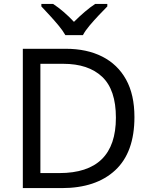

<svg xmlns="http://www.w3.org/2000/svg" viewBox="-20 -964 770 984"><path d="M669 -364Q669 -183 570.5 -91.5Q472 0 296 0H97V-714H317Q425 -714 504 -674Q583 -634 626 -556.5Q669 -479 669 -364ZM574 -361Q574 -504 503.5 -570.5Q433 -637 304 -637H187V-77H284Q574 -77 574 -361ZM315 -784Q302 -807 280 -833.5Q258 -860 234 -886Q210 -912 192 -931V-944H252Q278 -927 306 -903Q334 -879 359 -852Q386 -879 414 -903Q442 -927 468 -944H530V-931Q511 -912 486.5 -886Q462 -860 439.5 -833.5Q417 -807 405 -784Z"/></svg>

Font: Noto Sans Marchen
Style: Regular
Weight: 400
Designer: Monotype Design Team
Foundry: Monotype Imaging Inc.
Version: Version 2.003; ttfautohint (v1.8.4.7-5d5b)